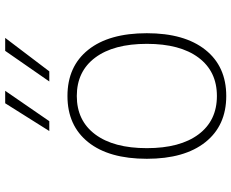

<svg xmlns="http://www.w3.org/2000/svg" viewBox="-96 -784 892 740"><g transform="rotate(-90 350.0 -414.0)"><path d="M350 12Q236 12 172 -68.5Q108 -149 108 -294Q108 -440 172 -520Q236 -600 350 -600Q464 -600 528 -520Q592 -440 592 -294Q592 -149 528 -68.5Q464 12 350 12ZM350 -24Q445 -24 498 -95Q551 -166 551 -294Q551 -422 498 -493Q445 -564 350 -564Q255 -564 202 -493Q149 -422 149 -294Q149 -166 202 -95Q255 -24 350 -24ZM215 -670 322 -840H370L253 -670ZM406 -670 524 -840H574L445 -670Z"/></g></svg>

Font: Martian Mono Thin
Style: Regular
Weight: 100
Monospace: yes
Designer: Roman Shamin
Foundry: Evil Martians
Version: Version 1.000; ttfautohint (v1.8.4.7-5d5b)